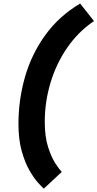

<svg xmlns="http://www.w3.org/2000/svg" viewBox="-20 -860 565 1113"><path d="M234 233.5Q224 225 200.2 198.8Q176.5 172.5 150.2 126.8Q124 81 105.5 14.5Q87 -52 87 -141.5Q87 -282.5 125.2 -415Q163.5 -547.5 242.8 -657Q322 -766.5 444.5 -839.5L525 -738Q432.5 -675.5 368.8 -582.2Q305 -489 272.2 -378.5Q239.5 -268 239.5 -154Q239.5 -67 259 -6.8Q278.5 53.5 302 88.8Q325.5 124 338 136.5Z"/></svg>

Font: Epilogue ExtraBold
Style: Italic
Weight: 800
Italic angle: -12°
Designer: Tyler Finck
Foundry: Etcetera Type Co
Version: Version 2.111; ttfautohint (v1.8.3)